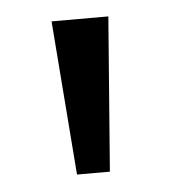

<svg xmlns="http://www.w3.org/2000/svg" viewBox="-32 -745 290 320"><g transform="rotate(-5 112.5 -585.0)"><path d="M160 -714 140 -456H85L65 -714Z"/></g></svg>

Font: Noto Sans Sogdian
Style: Regular
Weight: 400
Designer: Monotype Design Team
Foundry: Monotype Imaging Inc.
Version: Version 2.002; ttfautohint (v1.8.4.7-5d5b)